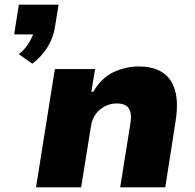

<svg xmlns="http://www.w3.org/2000/svg" viewBox="-20 -806 841 826"><path d="M119 -532 61 -573Q90 -596 107 -626Q124 -656 128 -678L158 -658H41L61 -786H232L217 -693Q210 -645 185 -604Q160 -563 119 -532ZM135 0 216 -509H389L373 -411H381Q416 -471 468 -495.5Q520 -520 578 -520Q640 -520 679.5 -494Q719 -468 733.5 -415.5Q748 -363 735 -282L691 0H497L541 -275Q546 -305 541 -324Q536 -343 521.5 -352Q507 -361 482 -361Q455 -361 431 -348.5Q407 -336 391 -314Q375 -292 371 -261L329 0Z"/></svg>

Font: Nunito Sans 6pt Black
Style: Italic
Weight: 900
Italic angle: -9°
Version: Version 3.101;gftools[0.9.27]